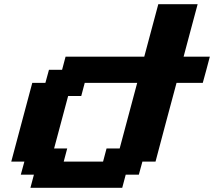

<svg xmlns="http://www.w3.org/2000/svg" viewBox="-20 -895 1020 915"><path d="M125 0H562.5L579.1 -62.5H641.6L658.7 -125H721.2Q737.8 -187.5 771 -312.5Q804.2 -437.5 821.3 -500H946.3Q952.1 -520.5 963.4 -562.3Q974.6 -604 980 -625H855Q866.2 -667 888.4 -750.2Q910.6 -833.5 921.9 -875H734.4Q723.1 -833 700.9 -750Q678.7 -667 667.5 -625H292.5L275.9 -562.5H213.4L196.3 -500H133.8Q117.2 -437.5 83.7 -312.5Q50.3 -187.5 33.7 -125H96.2L79.1 -62.5H141.6ZM471.2 -125H283.7L300.3 -187.5H237.8Q249 -229 271.2 -312.3Q293.5 -395.5 304.7 -437.5H367.2L383.8 -500H633.8L550.3 -187.5H487.8Z"/></svg>

Font: Faithful 32x
Style: SemiboldOblique
Weight: 400
Foundry: Faithful Resource Pack
Version: Version 1.0; January 27, 2023